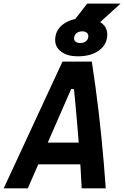

<svg xmlns="http://www.w3.org/2000/svg" viewBox="-52 -1031 680 1051"><path d="M330.1 -888.7 425.3 -1011.2H607.9L472.7 -888.7ZM-31.7 0 290 -693.8H450.7Q461.4 -624.5 470.7 -555.2Q480 -485.8 488.3 -416.5Q496.6 -347.2 503.4 -277.6Q510.3 -208 516.1 -138.7Q522 -69.3 526.9 0H395Q392.6 -54.2 389.2 -108.6Q385.7 -163.1 381.6 -217.3Q377.4 -271.5 372.8 -325.9Q368.2 -380.4 363.3 -434.8Q358.4 -489.3 353 -543.5H337.4L100.1 0ZM94.2 -131.3 110.8 -250.5H462.4L445.8 -131.3ZM374 -722.7Q318.4 -722.7 284.2 -747.2Q250 -771.8 250 -812Q250 -865.7 294.3 -898.7Q338.7 -931.6 411.1 -931.6Q466.8 -931.6 501 -907.2Q535.2 -882.8 535.2 -842.3Q535.2 -788.6 491 -755.6Q446.8 -722.7 374 -722.7ZM387.2 -795.4Q407.1 -795.4 419.4 -806.1Q431.6 -816.8 431.6 -834Q431.6 -845.4 422.5 -852.4Q413.4 -859.4 398.4 -859.4Q378.3 -859.4 365.9 -848.7Q353.5 -837.9 353.5 -820.3Q353.5 -809 362.8 -802.2Q372 -795.4 387.2 -795.4Z"/></svg>

Font: Cascadia Mono NF
Style: Italic
Weight: 400
Italic angle: -10°
Monospace: yes
Designer: Aaron Bell
Foundry: Saja Typeworks
Version: Version 2404.023